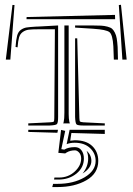

<svg xmlns="http://www.w3.org/2000/svg" viewBox="-20 -590 547 789"><path d="M464.8 -345.2H447.8L445.8 -399.9Q442.9 -447.8 429.7 -458Q416.5 -468.3 364.7 -471.7Q360.8 -472.2 358.4 -472.2L288.6 -476.6V-485.4H358.4Q381.8 -485.4 395.3 -484.6Q408.7 -483.9 421.6 -480.5Q434.6 -477.1 440.7 -471.7Q446.8 -466.3 452.1 -455.8Q457.5 -445.3 459.7 -431.9Q461.9 -418.5 463.4 -397ZM482.9 -345.2 468.3 -569.3 477.1 -570.3 500.5 -345.2ZM453.1 -511.2H88.9L89.4 -520L452.6 -528.8ZM43.9 -397Q45.9 -426.8 50.3 -443.1Q54.7 -459.5 65.7 -467.3Q76.7 -475.1 89.1 -477.1Q101.6 -479 126.5 -480.5Q135.3 -480.5 139.6 -481L218.8 -485.4V-109.4Q218.8 -85 213.9 -80.1Q209 -75.2 183.6 -74.2H96.2V-83L185.5 -87.4Q198.2 -87.9 200.7 -90.3Q203.1 -92.8 203.1 -105L205.6 -469.7H139.6Q111.8 -469.7 98.1 -468Q84.5 -466.3 73.5 -458.5Q62.5 -450.7 58.3 -436.3Q54.2 -421.9 52.2 -395.5ZM3.9 -345.2 31.2 -569.8 39.6 -569.3 22.5 -345.2ZM297.4 -432.6 306.2 -105Q306.6 -92.8 308.8 -90.6Q311 -88.4 323.2 -87.4L410.6 -83V-74.2H323.2Q298.8 -74.2 294.2 -79.1Q289.6 -84 288.6 -109.4V-432.6ZM215.8 -44.4 96.2 -47.9V-56.6H218.3ZM262.2 -485.4V-127V-121.1Q262.2 -102.5 265.1 -88.9Q265.6 -87.9 266.1 -85.9Q266.6 -84 267.1 -83H239.7Q240.2 -84 241 -85.9Q241.7 -87.9 241.7 -88.9Q244.6 -100.6 244.6 -127V-485.4ZM335.9 29.8Q355.5 46.4 355.5 71.3Q355.5 100.6 319.3 123Q342.3 94.7 342.3 61.5Q342.3 43.9 335.9 29.8ZM203.6 139.6H222.7Q260.3 139.6 286.9 115.2Q313.5 90.8 313.5 61.5Q313.5 46.4 305.2 37.1Q296.9 27.8 288.1 27.8Q268.1 27.8 252.9 37.1L248 40.5L219.7 38.1L231 -56.2L248 -52.2L231.9 22.9L244.1 24.9Q260.7 14.6 288.1 14.6Q305.2 14.6 314.9 27.8Q324.7 41 324.7 61.5Q324.7 98.6 294.2 123.3Q263.7 147.9 219.7 147.9H202.1ZM266.1 -56.6H410.6V-39.6L273.4 -43.5L268.6 -11.7Q286.1 -13.7 287.1 -13.7Q334 -13.7 358.9 10Q383.8 33.7 383.8 71.3Q383.8 122.6 335.2 150.6Q286.6 178.7 216.3 178.7H194.8L198.2 165.5H216.3Q281.7 165.5 327.4 138.7Q373 111.8 373 71.3Q373 40 349.9 18.3Q326.7 -3.4 287.1 -3.4Q267.6 -3.4 253.9 2.4Z"/></svg>

Font: FoglihtenNo03
Style: Regular
Weight: 500
Version: Version 0.59